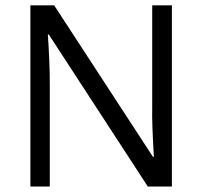

<svg xmlns="http://www.w3.org/2000/svg" viewBox="-20 -685 743 705"><path d="M538.9 -665.3H611.2V0H522.8L159.3 -558.1H155.7Q162.8 -456.5 162.8 -378.2V0H91.5V-665.3H179L541.5 -109.2H545Q537.4 -240.1 538.9 -283.6Z"/></svg>

Font: KhulaRegular
Style: Regular
Weight: 400
Designer: Erin McLaughlin, Steve Matteson
Version: Version 1.001;PS 1.0;hotconv 1.0.72;makeotf.lib2.5.5900; ttf